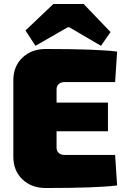

<svg xmlns="http://www.w3.org/2000/svg" viewBox="-20 -940 636 964"><path d="M158 -710 108 -787 248 -920H400L535 -779L487 -710L328 -803H320ZM558 -162 568 -9Q468 4 209 4Q138 4 92.5 -39.5Q47 -83 47 -153V-537Q47 -607 92.5 -650.5Q138 -694 209 -694Q468 -694 568 -681L558 -528H305Q286 -528 275 -518Q264 -508 264 -492V-425H522V-281H264V-198Q264 -182 275 -172Q286 -162 305 -162Z"/></svg>

Font: Exo 2.0 Black
Style: Regular
Weight: 900
Designer: Natanael Gama
Version: Version 1.001;PS 001.001;hotconv 1.0.70;makeotf.lib2.5.58329